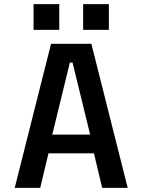

<svg xmlns="http://www.w3.org/2000/svg" viewBox="-20 -913 690 933"><path d="M600.5 0H476.5L436.5 -168H215.5L175.5 0H51.5L228 -700H424ZM319.5 -609 234 -259H418L332.5 -609ZM143 -893H268V-768H143ZM384 -893H509V-768H384Z"/></svg>

Font: Trispace Thin Medium
Style: Regular
Weight: 500
Version: Version 1.210